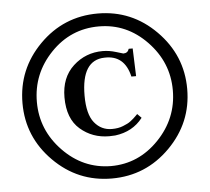

<svg xmlns="http://www.w3.org/2000/svg" viewBox="-49 -703 842 771"><g transform="rotate(-5 372.0 -317.5)"><path d="M98 -317Q98 -204 179 -120Q260 -36 372 -35Q484 -35 565 -119Q646 -203 646 -317Q646 -430 565 -514Q484 -598 372 -598Q258 -598 178 -514.5Q98 -431 98 -317ZM511 -218V-217Q471 -165 400 -156Q388 -155 376 -155Q308 -155 259 -197.5Q210 -240 210 -326Q210 -406 260 -452Q310 -498 379 -498Q405 -498 432.5 -489.5Q460 -481 461 -481Q479 -481 484 -498H500L504 -386H485Q465 -474 384 -471Q291 -469 291 -326Q291 -251 318.5 -217Q346 -183 389 -183Q402 -183 413.5 -185Q425 -187 434.5 -191Q444 -195 451.5 -198.5Q459 -202 466.5 -208Q474 -214 477.5 -217Q481 -220 487.5 -226.5Q494 -233 495 -234ZM40 -317Q40 -454 137 -552Q234 -650 372 -650Q509 -650 606.5 -551.5Q704 -453 704 -317Q704 -181 606.5 -83Q509 15 372 15Q235 15 137.5 -83Q40 -181 40 -317Z"/></g></svg>

Font: GFS Artemisia
Style: Bold
Weight: 700
Designer: Designed by Takis Katsoulidis.
Foundry: Designed by Takis Katsoulidis.
Version: Version 1.0